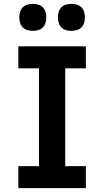

<svg xmlns="http://www.w3.org/2000/svg" viewBox="-20 -975 540 995"><path d="M75 0V-114H182V-621H75V-735H425V-621H318V-114H425V0ZM350 -815Q336 -815 322 -819Q308 -823 298 -833Q288 -843 284 -857Q280 -871 280 -885Q280 -899 284 -913Q288 -927 298 -937Q308 -947 322 -951Q336 -955 350 -955Q364 -955 378 -951Q392 -947 402 -937Q412 -927 416 -913Q420 -899 420 -885Q420 -871 416 -857Q412 -843 402 -833Q392 -823 378 -819Q364 -815 350 -815ZM150 -815Q136 -815 122 -819Q108 -823 98 -833Q88 -843 84 -857Q80 -871 80 -885Q80 -899 84 -913Q88 -927 98 -937Q108 -947 122 -951Q136 -955 150 -955Q164 -955 178 -951Q192 -947 202 -937Q212 -927 216 -913Q220 -899 220 -885Q220 -871 216 -857Q212 -843 202 -833Q192 -823 178 -819Q164 -815 150 -815Z"/></svg>

Font: Iosevka Curly Heavy
Style: Regular
Weight: 900
Monospace: yes
Designer: Belleve Invis
Foundry: Belleve Invis
Version: Version 22.1.2; ttfautohint (v1.8.4)